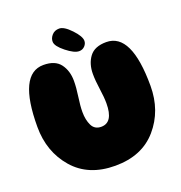

<svg xmlns="http://www.w3.org/2000/svg" viewBox="-151 -998 1059 1126"><g transform="rotate(-20 378.0 -434.5)"><path d="M731 -370Q731 -700 574 -700Q501 -700 469 -657Q437 -614 437 -551Q437 -509 445 -454.5Q453 -400 453 -362Q453 -243 378 -243Q337 -243 320 -278Q303 -313 303 -362Q303 -400 311 -454.5Q319 -509 319 -551Q319 -614 287 -657Q255 -700 182 -700Q25 -700 25 -370Q25 -215 118 -107.5Q211 0 378 0Q545 0 638 -107.5Q731 -215 731 -370ZM408 -704Q429 -704 443 -718.5Q457 -733 457 -751Q457 -779 414.5 -824Q372 -869 342 -869Q313 -869 296 -849.5Q279 -830 280 -808Q281 -781 329.5 -742.5Q378 -704 408 -704Z"/></g></svg>

Font: Cherry Bomb
Style: Regular
Weight: 400
Designer: satsuyako
Foundry: satsuyako
Version: Version 4.0